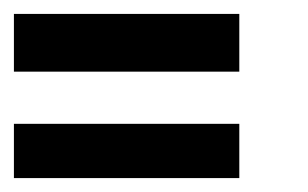

<svg xmlns="http://www.w3.org/2000/svg" viewBox="-20 -538 443 276"><path d="M324 -282V-360H0V-282ZM324 -435V-518H0V-435Z"/></svg>

Font: MintSans
Style: Regular
Weight: 400
Version: Version 2.0